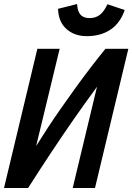

<svg xmlns="http://www.w3.org/2000/svg" viewBox="-28 -936 659 956"><path d="M-8 0 158 -693H269L152 -209Q180 -254 211.5 -302Q243 -350 277 -398.5Q311 -447 347 -497Q383 -547 420.5 -596Q458 -645 497 -693H611L445 0H334L455 -504Q394 -421 338 -340.5Q282 -260 227 -177Q172 -94 112 0ZM404 -756Q343 -756 303 -791.5Q263 -827 261 -892L356 -916Q357 -892 364.5 -876Q372 -860 385.5 -853Q399 -846 419 -846Q448 -846 469 -862Q490 -878 507 -915L593 -886Q570 -820 521.5 -788Q473 -756 404 -756Z"/></svg>

Font: Ubuntu Sans Mono SemiBold
Style: Italic
Weight: 600
Italic angle: -13.5°
Monospace: yes
Designer: Dalton Maag Ltd
Foundry: Dalton Maag Ltd
Version: Version 1.006